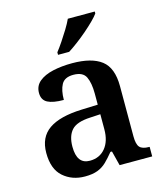

<svg xmlns="http://www.w3.org/2000/svg" viewBox="-115 -853 816 950"><g transform="rotate(-15 293.0 -378.0)"><path d="M203 10Q137 10 92 -29.5Q47 -69 47 -152Q47 -232 103 -271Q159 -310 272 -314L355 -317V-374Q355 -428 340 -459.5Q325 -491 276 -491Q231 -491 215 -461.5Q199 -432 199 -383Q144 -383 116.5 -397.5Q89 -412 89 -448Q89 -484 115.5 -506Q142 -528 186.5 -538Q231 -548 285 -548Q385 -548 435 -509.5Q485 -471 485 -377V-120Q485 -79 498.5 -64Q512 -49 546 -49H549V0H382L363 -75H355Q333 -48 313.5 -29Q294 -10 268 0Q242 10 203 10ZM246 -59Q296 -59 325.5 -94.5Q355 -130 355 -191V-268L303 -265Q233 -262 206.5 -232.5Q180 -203 180 -148Q180 -59 246 -59ZM229 -619Q244 -638 261.5 -664Q279 -690 295.5 -717Q312 -744 322 -766H460V-756Q451 -743 431 -723Q411 -703 385.5 -681Q360 -659 334 -639.5Q308 -620 286 -606H229Z"/></g></svg>

Font: Noto Serif Myanmar SemiBold
Style: Regular
Weight: 600
Designer: Ben Mitchell and the Monotype Design Team
Foundry: Monotype Imaging Inc.
Version: Version 2.106; ttfautohint (v1.8.4.7-5d5b)